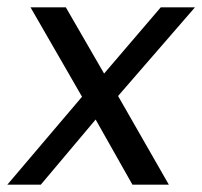

<svg xmlns="http://www.w3.org/2000/svg" viewBox="-37 -502 550 522"><path d="M142 -482H46L186 -239L-17 0H74L223 -177L323 0H422L284 -241L493 -482H400L246 -302Z"/></svg>

Font: Cantarell
Style: Oblique
Weight: 400
Italic angle: -8°
Designer: Dave Crossland
Version: Version 0.024